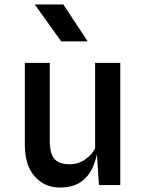

<svg xmlns="http://www.w3.org/2000/svg" viewBox="-20 -827 640 858"><path d="M247 11Q179 11 135 -38.8Q91 -88.5 91 -179.5V-546H202.5V-198Q202.5 -140.5 223.2 -116.8Q244 -93 291.5 -93Q330 -93 361.2 -115Q392.5 -137 405 -164.5V-546H517.5V0H422L409 -206L418 -164.5Q412 -119.5 394.5 -79.5Q377 -39.5 341.8 -14.2Q306.5 11 247 11ZM372 -642H253.5L135.5 -807H263Z"/></svg>

Font: Spline Sans Mono Medium
Style: Regular
Weight: 500
Monospace: yes
Version: Version 1.004